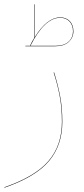

<svg xmlns="http://www.w3.org/2000/svg" viewBox="-35 -625 387 884"><path d="M-15 237Q127 188 188.5 116Q250 44 250 -64Q250 -130 239.5 -184.5Q229 -239 212 -291L214 -292Q231 -238 241.5 -184Q252 -130 252 -64Q252 43 191 116Q130 189 -14 239ZM303 -481Q303 -452 281.5 -432Q260 -412 218 -412H82V-414H103Q112 -434 123 -451V-605H125V-454Q182 -545 242 -545Q270 -545 286.5 -527.5Q303 -510 303 -481ZM301 -481Q301 -509 285 -526Q269 -543 242 -543Q170 -543 105 -414H218Q260 -414 280.5 -433Q301 -452 301 -481Z"/></svg>

Font: FiraGO Two
Style: Regular
Weight: 100
Designer: bBox Type
Foundry: bBox Type GmbH
Version: Version 1.001